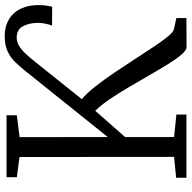

<svg xmlns="http://www.w3.org/2000/svg" viewBox="-19 -771 791 793"><g transform="rotate(-90 376.5 -374.5)"><path d="M39 0V-42.5L125 -51L124.5 -689.5L41 -700.5V-743H297V-700.5L206.5 -689L207 -325L484 -670.5Q499 -689 516.8 -707.5Q534.5 -726 560 -738.2Q585.5 -750.5 624 -750.5Q655.5 -750.5 679.5 -740Q703.5 -729.5 719.8 -710.8Q736 -692 744 -666.5Q752 -641 752 -611Q752 -593 750 -579.5Q748 -566 745.5 -554.5L667.5 -555Q671.5 -566 675 -581.2Q678.5 -596.5 678.5 -613Q678.5 -649.5 664.5 -675.2Q650.5 -701 618 -701Q598.5 -701 581.8 -690.2Q565 -679.5 550 -663Q535 -646.5 520.5 -628.5L363.5 -432Q389 -410.5 417 -374.8Q445 -339 473.8 -296.2Q502.5 -253.5 530 -211.2Q557.5 -169 581.2 -133.2Q605 -97.5 623.2 -75.5Q641.5 -53.5 651.5 -52L698.5 -41.5V0L578.5 0.5Q565.5 0.5 547.5 -20.5Q529.5 -41.5 508 -76.2Q486.5 -111 462.5 -152.8Q438.5 -194.5 413.5 -237Q388.5 -279.5 363.8 -316.2Q339 -353 315.5 -376.5L207 -253.5V-51L300 -41.5V0Z"/></g></svg>

Font: Merriweather 20pt Light
Style: Regular
Weight: 300
Version: Version 2.100